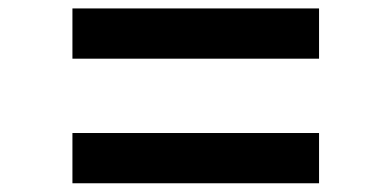

<svg xmlns="http://www.w3.org/2000/svg" viewBox="-20 -708 905 444"><path d="M147.5 -572.3H717.8V-688.5H147.5ZM147.5 -284.2H717.8V-400.4H147.5Z"/></svg>

Font: OCR-B
Style: Regular
Weight: 400
Version: 1.1